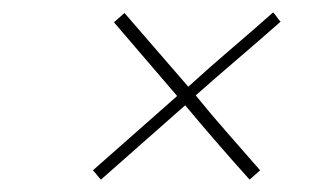

<svg xmlns="http://www.w3.org/2000/svg" viewBox="-20 -290 540 310"><path d="M383 0 400 -15Q374 -45 347.5 -75Q321 -105 296 -136Q330 -166 364.5 -195.5Q399 -225 433 -255Q430 -258 427 -262.5Q424 -267 421 -270Q386 -239 352 -210Q318 -181 284 -150L181 -269L164 -254L266 -135Q232 -105 198 -75Q164 -45 130 -15Q133 -12 136.5 -7.5Q140 -3 143 0Q177 -30 211 -60Q245 -90 279 -120Q304 -90 330 -60Q356 -30 383 0Z"/></svg>

Font: Josefin Slab ExtraLight
Style: Italic
Weight: 250
Italic angle: -12°
Designer: Santiago Orozco
Foundry: Typemade
Version: Version 2.100